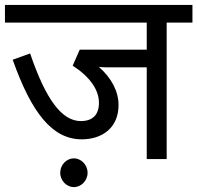

<svg xmlns="http://www.w3.org/2000/svg" viewBox="-20 -642 797 775"><path d="M756.8 -622.1H0V-550.8H572.3V-441.4H301.8L273.4 -377C342.3 -332.5 379.4 -279.8 379.4 -227.1C379.4 -178.2 353.5 -153.3 306.2 -153.3C229.5 -153.3 164.6 -240.7 101.6 -426.3L31.2 -400.9C107.9 -184.6 191.9 -79.6 310.1 -79.6C390.1 -79.6 458.5 -124 458.5 -218.3C458.5 -272.5 430.2 -327.6 378.9 -372.1C391.1 -370.1 410.2 -370.1 435.1 -370.1H572.3V0H652.8V-550.8H756.8ZM278.3 -2.9C249 -2.9 223.1 22.9 223.1 55.2C223.1 87.9 249.5 113.3 278.3 113.3C306.2 113.3 333.5 88.9 333.5 55.2C333.5 22.9 307.1 -2.9 278.3 -2.9Z"/></svg>

Font: Noto Reveo Sans
Style: Regular
Weight: 400
Designer: Monotype Design team
Foundry: Monotype Imaging Inc.
Version: Version 1.04